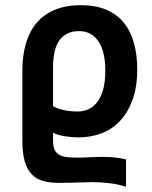

<svg xmlns="http://www.w3.org/2000/svg" viewBox="-20 -527 590 746"><path d="M513.2 -257.8Q513.2 -189 494.9 -138.9Q476.6 -88.9 445.6 -56.4Q414.6 -23.9 373 -8.5Q331.5 6.8 285.2 6.8Q260.3 6.8 233.4 2.7Q206.5 -1.5 186 -11.2V19Q186 40.5 191.9 53.7Q197.8 66.9 209.5 74Q221.2 81.1 238.8 83.3Q256.3 85.4 279.8 85.4Q304.7 85.4 330.3 84Q356 82.5 382.3 82.5Q400.9 82.5 424.3 84.7Q447.8 86.9 469.7 92.3V198.7Q438 188.5 403.6 184.6Q369.1 180.7 338.4 180.7Q331.1 180.7 315.9 181.2Q300.8 181.6 282.2 182.1Q263.7 182.6 244.4 183.1Q225.1 183.6 209.5 183.6Q176.3 183.6 149.7 176.8Q123 169.9 104.7 151.6Q86.4 133.3 76.7 101.6Q66.9 69.8 66.9 20V-252.9Q66.9 -309.1 80.1 -356Q93.3 -402.8 120.8 -436.3Q148.4 -469.7 191.7 -488.3Q234.9 -506.8 294.9 -506.8Q351.6 -506.8 392.8 -489.3Q434.1 -471.7 460.7 -439.2Q487.3 -406.7 500.2 -360.6Q513.2 -314.5 513.2 -257.8ZM389.2 -252.9Q389.2 -288.1 382.8 -316.4Q376.5 -344.7 363.5 -364.7Q350.6 -384.8 331.5 -395.5Q312.5 -406.2 287.1 -406.2Q238.3 -406.2 212.2 -372.1Q186 -337.9 186 -263.2V-114.3Q206.5 -103.5 230.7 -98.6Q254.9 -93.8 282.7 -93.8Q303.2 -93.8 322.5 -102.1Q341.8 -110.4 356.7 -128.9Q371.6 -147.5 380.4 -178Q389.2 -208.5 389.2 -252.9Z"/></svg>

Font: Code New Roman
Style: Bold
Weight: 700
Monospace: yes
Designer: Sam Radian
Foundry: Code New Roman
Version: Version 1.508 October 19, 2014